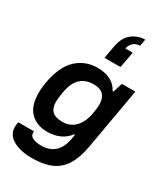

<svg xmlns="http://www.w3.org/2000/svg" viewBox="-246 -956 1082 1244"><g transform="rotate(30 295.5 -334.0)"><path d="M206 182Q120 182 65 151Q10 120 10 62Q10 55 10.5 46.5Q11 38 14 25H132Q131 31 131 35Q131 61 156.5 71.5Q182 82 216 82Q281 82 318.5 46.5Q356 11 368 -59Q370 -68 371 -76Q372 -84 373 -88H367Q338 -51 297.5 -33Q257 -15 206 -15Q128 -15 80.5 -62Q33 -109 33 -206Q33 -223 34.5 -242.5Q36 -262 40 -284Q63 -416 127.5 -477Q192 -538 285 -538Q340 -538 381 -517.5Q422 -497 442 -456H449L471 -526H572L491 -66Q475 24 440 78.5Q405 133 347.5 157.5Q290 182 206 182ZM259 -120Q288 -120 312.5 -130Q337 -140 355.5 -159.5Q374 -179 386.5 -207Q399 -235 405 -271Q409 -294 410.5 -308.5Q412 -323 412 -335Q412 -383 388.5 -408Q365 -433 315 -433Q275 -433 244.5 -417Q214 -401 194.5 -368Q175 -335 167 -283Q163 -257 161 -241.5Q159 -226 159 -213Q159 -167 182.5 -143.5Q206 -120 259 -120ZM459 -850 450 -799Q418 -799 399 -779.5Q380 -760 376 -736H431L409 -616H289L306 -710Q320 -785 364 -817.5Q408 -850 459 -850Z"/></g></svg>

Font: Archivo Variable SemiBold
Style: Italic
Weight: 600
Italic angle: -10°
Designer: Hector Gatti
Foundry: Omnibus-Type
Version: Version 2.001